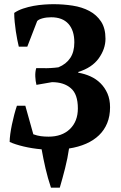

<svg xmlns="http://www.w3.org/2000/svg" viewBox="-20 -693 568 903"><path d="M261.2 189.5H219.7Q204.6 144.5 194.1 99.1Q183.6 53.7 175.8 9.3Q130.9 5.4 90.8 -4.2Q50.8 -13.7 25.4 -25.4Q25.4 -40.5 28.3 -62.3Q31.2 -84 36.1 -107.4Q41 -130.9 47.1 -154.1Q53.2 -177.2 59.6 -195.8H99.1L136.7 -61.5Q155.3 -54.7 172.6 -52.5Q189.9 -50.3 208.5 -50.3Q271.5 -50.3 308.6 -85.9Q346.2 -122.1 346.2 -183.1Q346.2 -250.5 313 -278.3Q280.3 -306.6 224.6 -306.6L151.4 -293.9Q147 -311 146 -332.8Q145 -354.5 150.4 -372.6H181.2Q189 -372.1 198.7 -372.3Q208.5 -372.6 218.5 -373Q228.5 -373.5 238 -374.5Q247.6 -375.5 254.9 -376.5Q291.5 -391.6 310.5 -420.4Q329.6 -449.2 329.6 -493.7Q329.6 -549.8 301.8 -580.8Q273.9 -611.8 220.7 -611.8Q198.2 -611.8 179.7 -606.7Q161.1 -601.6 154.8 -593.8L108.4 -473.6H68.4Q64.9 -487.3 61.3 -506.1Q57.6 -524.9 54.4 -546.1Q51.3 -567.4 49.1 -589.6Q46.9 -611.8 46.9 -632.3Q64.5 -644.5 88.4 -652.6Q112.3 -660.6 137.7 -665.3Q163.1 -669.9 187.7 -671.6Q212.4 -673.3 231.9 -673.3Q277.8 -673.3 321.8 -666.5Q365.7 -659.7 399.9 -641.6Q434.1 -623.5 455.1 -592Q476.1 -560.5 476.1 -510.7Q476.1 -462.9 444.3 -418.5Q412.6 -374.5 348.1 -354.5V-351.1Q377.9 -346.2 405 -334Q432.1 -321.8 452.6 -301.5Q473.1 -281.2 485.4 -253.2Q497.6 -225.1 497.6 -188.5Q497.6 -146.5 484.1 -113.8Q470.7 -81.1 445.6 -56.9Q420.4 -32.7 384.8 -17.1Q349.1 -1.5 304.7 5.4Q298.3 50.3 286.1 98.4Q273.9 146.5 261.2 189.5Z"/></svg>

Font: PT Astra Serif
Style: Bold
Weight: 700
Designer: A.Korolkova, I. Chaeva
Foundry: ParaType Ltd
Version: Version 1.002